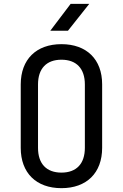

<svg xmlns="http://www.w3.org/2000/svg" viewBox="-20 -970 640 1000"><path d="M334 -810 445 -950H348L242 -810ZM300 10C431 10 512 -69 512 -200V-531C512 -661 431 -740 300 -740C169 -740 88 -661 88 -530V-200C88 -69 169 10 300 10ZM300 -71C222 -71 178 -117 178 -200V-530C178 -613 222 -659 300 -659C378 -659 422 -613 422 -530V-200C422 -117 378 -71 300 -71Z"/></svg>

Font: Tekne LDO
Style: Regular
Weight: 400
Monospace: yes
Designer: Alessio Laiso, Mario Rullo, Paolo Rosset
Foundry: Alessio Laiso
Version: Version 1.000;hotconv 1.0.109;makeotfexe 2.5.65596